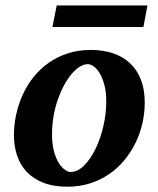

<svg xmlns="http://www.w3.org/2000/svg" viewBox="-20 -687 593 719"><path d="M377.9 -307.1Q377.9 -343.8 370.6 -370.1Q363.3 -396.5 352.8 -413.6Q342.3 -430.7 330.3 -438.7Q318.4 -446.8 309.1 -446.8Q293.9 -446.8 278.1 -436.8Q262.2 -426.8 247.3 -408.9Q232.4 -391.1 219.2 -366.5Q206.1 -341.8 196 -312.7Q186 -283.7 180.4 -251.2Q174.8 -218.8 174.8 -185.1Q174.8 -146.5 182.4 -119.4Q189.9 -92.3 200.9 -75.4Q211.9 -58.6 223.6 -50.8Q235.4 -43 244.1 -43Q270.5 -43 294.7 -66.9Q318.8 -90.8 337.4 -128.9Q356 -167 366.9 -213.9Q377.9 -260.7 377.9 -307.1ZM522 -303.2Q522 -263.7 513.2 -225.1Q504.4 -186.5 487.3 -151.6Q470.2 -116.7 445.3 -86.7Q420.4 -56.6 388.2 -34.7Q356 -12.7 316.7 -0.2Q277.3 12.2 231.9 12.2Q180.7 12.2 143.1 -2.4Q105.5 -17.1 80.8 -42.7Q56.2 -68.4 44.2 -103.8Q32.2 -139.2 32.2 -181.2Q32.2 -220.2 40.8 -259Q49.3 -297.9 65.7 -333.5Q82 -369.1 106.4 -399.4Q130.9 -429.7 162.8 -452.1Q194.8 -474.6 234.1 -487.3Q273.4 -500 319.8 -500Q365.7 -500 403.1 -487.5Q440.4 -475.1 466.8 -450.4Q493.2 -425.8 507.6 -388.9Q522 -352.1 522 -303.2ZM517.1 -585.9H176.3L192.4 -666.5H532.2Z"/></svg>

Font: Charis SIL Am
Style: Bold Italic
Weight: 700
Italic angle: -11°
Foundry: SIL International
Version: Version 5.000